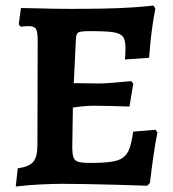

<svg xmlns="http://www.w3.org/2000/svg" viewBox="-20 -674 636 704"><path d="M37.7 10 45.1 -56.7Q86.9 -62.7 102 -80.7Q117.2 -98.6 117.2 -142.6L118.2 -524.2Q118.2 -556.7 112.1 -567.4Q106 -578.2 85.7 -578.2Q80.2 -578.2 71.1 -577.7Q62 -577.2 55.3 -576.2L48.8 -584.7L56.7 -644.5Q80 -644.5 111.9 -643.5Q143.8 -642.5 177.5 -642Q211.1 -641.5 238.1 -641.5Q310.4 -641.5 367.4 -642.7Q424.4 -644 467.9 -647Q511.4 -650 542.2 -653.5L549.7 -643Q544.7 -617.6 539.9 -585.7Q535.1 -553.7 531.9 -521.5Q528.7 -489.4 526.7 -462.1L438.1 -455.9Q439.1 -464.4 439.6 -476.8Q440.1 -489.2 440.1 -496.2Q440.1 -517 435.8 -529.7Q431.5 -542.4 418.8 -548.9Q406.1 -555.5 380.3 -557.7Q354.5 -559.9 311.9 -559.9Q288 -559.9 276.4 -557.9Q264.8 -555.9 261.7 -548.8Q258.7 -541.7 258.1 -526.4L247.7 -309.1L245 -136.6Q245 -110 249.3 -97.3Q253.7 -84.6 267.2 -80.6Q280.8 -76.6 310 -76.6Q356.9 -76.6 386.1 -80.6Q415.3 -84.6 431.2 -96.1Q447 -107.7 455.1 -130.6Q463.2 -153.5 468.3 -191.4L550.2 -198.2L557.3 -188.6Q549.8 -152.2 542.3 -100Q534.8 -47.7 529.8 -3.5L520.3 7Q465.7 5 407.1 3.5Q348.5 2 296.7 1Q244.8 0 209.2 0Q172.8 0 124.7 2.5Q76.6 5 37.7 10ZM235.5 -278.2 243.1 -368.9Q250.1 -368.9 268.1 -368.9Q286.1 -368.9 307 -368.4Q328 -367.9 344.6 -367.9Q361.1 -367.9 395.9 -370.7Q430.7 -373.5 461.1 -376.6L468.7 -367.6L454.7 -283.3Q428.6 -284.3 390 -285.3Q351.4 -286.3 323.8 -286.3Q301.6 -286.3 277 -283.6Q252.4 -280.9 235.5 -278.2Z"/></svg>

Font: Alegreya
Style: Regular
Weight: 400
Designer: Juan Pablo del Peral
Foundry: Huerta Tipografica
Version: Version 2.009